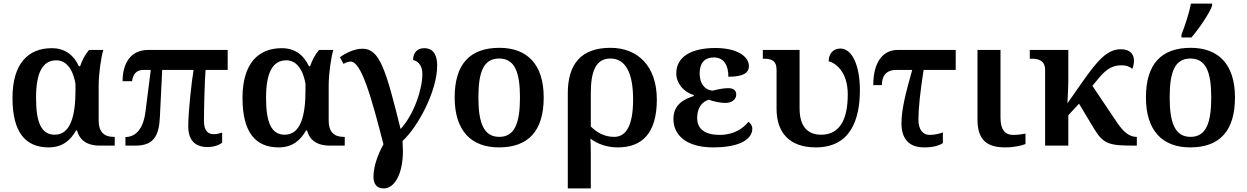

<svg xmlns="http://www.w3.org/2000/svg" viewBox="-20 -816 6991 1076"><path d="M253 10C331 10 376 -31 406 -85H412C421 -46 452 0 539 0H623V-49H615C562 -49 533 -80 533 -138V-336C533 -405 547 -498 559 -536H479C455 -508 440 -477 429 -445H422C396 -502 349 -546 270 -546C138 -546 50 -460 50 -267C50 -75 122 10 253 10ZM287 -61C212 -61 182 -129 182 -267C182 -406 217 -478 296 -478C344 -478 387 -439 403 -346V-308C403 -169 376 -61 287 -61Z M1144 8C1178 8 1209 -3 1225 -17V-73C1212 -69 1196 -64 1178 -64C1149 -64 1123 -79 1123 -138C1123 -206 1127 -365 1132 -424H1256V-536H810C708 -536 667 -456 667 -361H720C725 -398 743 -424 782 -424H825L795 -188C781 -79 729 -48 683 -48V0H740C838 0 871 -51 876 -160L889 -424H1065C1054 -362 1035 -190 1035 -110C1035 -25 1077 8 1144 8Z M1542 10C1620 10 1665 -31 1695 -85H1701C1710 -46 1741 0 1828 0H1912V-49H1904C1851 -49 1822 -80 1822 -138V-336C1822 -405 1836 -498 1848 -536H1768C1744 -508 1729 -477 1718 -445H1711C1685 -502 1638 -546 1559 -546C1427 -546 1339 -460 1339 -267C1339 -75 1411 10 1542 10ZM1576 -61C1501 -61 1471 -129 1471 -267C1471 -406 1506 -478 1585 -478C1633 -478 1676 -439 1692 -346V-308C1692 -169 1665 -61 1576 -61Z M2130 240C2192 240 2238 157 2238 31C2238 15 2237 -9 2236 -26C2322 -105 2430 -305 2430 -449C2430 -496 2416 -546 2357 -546C2321 -546 2295 -523 2295 -480C2330 -471 2347 -442 2347 -401C2347 -316 2301 -176 2225 -93C2143 -424 2108 -543 2012 -543C1965 -543 1916 -518 1885 -495L1905 -458C1917 -465 1931 -471 1945 -471C2006 -471 2063 -264 2129 -7C2102 41 2073 111 2073 175C2073 214 2091 240 2130 240Z M2776 10C2941 10 3027 -82 3027 -270C3027 -457 2933 -548 2779 -548C2614 -548 2528 -457 2528 -270C2528 -82 2622 10 2776 10ZM2778 -49C2692 -49 2661 -125 2661 -270C2661 -415 2691 -488 2777 -488C2863 -488 2894 -415 2894 -270C2894 -125 2864 -49 2778 -49Z M3162 240H3291V49C3291 13 3290 -21 3289 -39C3332 -7 3384 10 3442 10C3579 10 3661 -70 3661 -258C3661 -445 3555 -548 3401 -548C3236 -548 3162 -456 3162 -293ZM3422 -49C3368 -49 3327 -72 3291 -107V-293C3291 -411 3316 -488 3401 -488C3487 -488 3528 -405 3528 -259C3528 -105 3485 -49 3422 -49Z M3976 10C4136 10 4196 -41 4196 -95C4196 -112 4185 -128 4174 -133C4144 -96 4093 -60 4013 -60C3932 -60 3887 -92 3887 -155C3887 -211 3914 -247 3953 -257C3974 -248 4022 -239 4043 -239C4082 -239 4106 -259 4106 -286C4106 -311 4088 -322 4061 -322C4035 -322 4000 -315 3974 -308C3925 -312 3901 -353 3901 -404C3901 -453 3920 -494 3981 -494C4035 -494 4062 -453 4062 -386C4139 -386 4177 -404 4177 -446C4177 -495 4119 -547 3989 -547C3853 -547 3770 -497 3770 -405C3770 -351 3808 -302 3868 -283V-278C3810 -259 3754 -229 3754 -149C3754 -60 3825 10 3976 10Z M4552 10C4749 10 4799 -150 4799 -311C4799 -444 4758 -544 4689 -544C4649 -544 4624 -514 4624 -473C4669 -460 4731 -408 4731 -287C4731 -155 4691 -61 4582 -61C4506 -61 4461 -107 4461 -209V-536H4255V-487H4259C4302 -487 4332 -478 4332 -424V-206C4332 -74 4403 10 4552 10Z M5159 10C5209 10 5240 1 5264 -14V-74C5243 -66 5217 -60 5189 -60C5154 -60 5127 -87 5127 -146C5127 -209 5137 -302 5156 -424H5336V-536H5009C4940 -536 4874 -483 4874 -339H4922C4922 -386 4943 -424 5002 -424H5092C5058 -302 5032 -206 5032 -125C5032 -40 5072 10 5159 10Z M5613 10C5665 10 5710 -1 5727 -9V-67C5706 -63 5682 -60 5658 -60C5612 -60 5587 -90 5587 -156V-536H5458V-145C5458 -30 5513 10 5613 10Z M5837 0H5967V-170L6027 -235L6113 -92C6165 -6 6202 0 6337 0H6351V-49H6348C6311 -49 6277 -75 6241 -128L6102 -335L6140 -381C6186 -436 6223 -450 6264 -450C6297 -450 6315 -440 6325 -430C6331 -439 6335 -461 6335 -476C6335 -515 6310 -540 6262 -540C6188 -540 6136 -485 6046 -357L5962 -237C5962 -237 5967 -329 5967 -365V-536H5751V-487H5762C5796 -487 5837 -479 5837 -424Z M6601 -606H6657C6699 -655 6757 -739 6773 -784V-796H6654C6645 -744 6619 -667 6601 -621ZM6650 10C6815 10 6901 -82 6901 -270C6901 -457 6807 -548 6653 -548C6488 -548 6402 -457 6402 -270C6402 -82 6496 10 6650 10ZM6652 -49C6566 -49 6535 -125 6535 -270C6535 -415 6565 -488 6651 -488C6737 -488 6768 -415 6768 -270C6768 -125 6738 -49 6652 -49Z"/></svg>

Font: Noto Serif Semi
Style: Regular
Weight: 600
Designer: Monotype Design Team
Foundry: Monotype Imaging Inc.
Version: Version 1.002